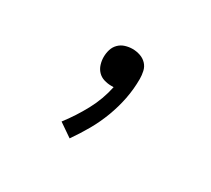

<svg xmlns="http://www.w3.org/2000/svg" viewBox="-79 -255 658 599"><g transform="rotate(30 250.0 45.0)"><path d="M219 215 171 182Q201 143 224.5 99.5Q248 56 258 8H249Q236 8 223 4Q210 0 201 -9.5Q192 -19 188 -32Q184 -45 184 -58Q184 -72 188 -85Q192 -98 201.5 -107.5Q211 -117 224 -121Q237 -125 250 -125Q264 -125 277.5 -120.5Q291 -116 300.5 -106Q310 -96 313 -82Q316 -68 316 -55Q316 -18 309 17.5Q302 53 289 87.5Q276 122 258 153.5Q240 185 219 215Z"/></g></svg>

Font: Iosevka Curly Slab Light
Style: Regular
Weight: 300
Monospace: yes
Designer: Belleve Invis
Foundry: Belleve Invis
Version: Version 22.1.2; ttfautohint (v1.8.4)